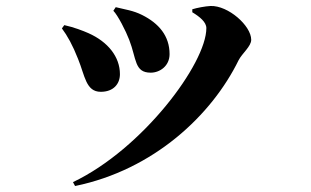

<svg xmlns="http://www.w3.org/2000/svg" viewBox="-20 -566 1040 642"><path d="M224 43 231 56C494 2 688 -181 778 -365C790 -388 820 -411 820 -433C820 -480 743 -548 684 -546C666 -545 639 -540 623 -535V-525C648 -510 670 -492 670 -472C670 -354 457 -68 224 43ZM317 -259C359 -259 381 -285 381 -318C381 -376 341 -426 276 -455C258 -463 227 -475 195 -482L187 -471C205 -447 223 -415 241 -369C264 -313 267 -259 317 -259ZM484 -323C514 -323 547 -345 547 -385C547 -446 511 -488 455 -516C425 -531 399 -534 367 -542L359 -530C374 -515 401 -462 412 -433C437 -369 429 -323 484 -323Z"/></svg>

Font: GenKiMin2 TW H
Style: Regular
Weight: 900
Version: Version 2.100;PS 2.1;hotconv 16.6.51;makeotf.lib2.5.65220 DE